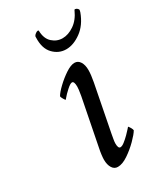

<svg xmlns="http://www.w3.org/2000/svg" viewBox="-158 -669 632 739"><g transform="rotate(-30 158.0 -299.0)"><path d="M196.3 -424.8Q211.9 -424.8 220.7 -410.6Q229.5 -396.5 229.5 -374Q229.5 -353.5 223.6 -322.3L183.6 -117.2Q182.6 -111.3 180.2 -98.1Q177.7 -85 177.7 -77.1Q177.7 -54.7 187.5 -54.7Q195.3 -54.7 206.5 -63.5Q217.8 -72.3 229 -83.5Q240.2 -94.7 246.1 -101.6L252 -108.4Q253.9 -108.4 259.3 -99.1Q264.6 -89.8 264.6 -85.9Q256.8 -72.3 234.9 -50.3Q212.9 -28.3 187.5 -11.2Q162.1 5.9 141.6 5.9Q126 5.9 117.2 -8.3Q108.4 -22.5 108.4 -44.9Q108.4 -52.7 109.9 -65.4Q111.3 -78.1 115.2 -96.7L155.3 -300.8Q158.2 -316.4 159.2 -326.2Q160.2 -335.9 160.2 -339.8Q160.2 -364.3 150.4 -364.3Q142.6 -364.3 126.5 -349.6Q110.4 -335 101.6 -324.2L96.7 -318.4Q94.7 -318.4 89.4 -327.6Q84 -336.9 84 -340.8Q91.8 -354.5 112.3 -374Q132.8 -393.6 156.2 -409.2Q179.7 -424.8 196.3 -424.8ZM196.3 -485.4Q163.1 -485.4 139.2 -510.3Q115.2 -535.2 117.2 -583V-586.9L118.2 -589.8Q120.1 -593.8 126 -598.1Q131.8 -602.5 136.7 -602.5Q139.6 -602.5 139.6 -599.6Q140.6 -564.5 160.2 -546.9Q179.7 -529.3 205.1 -529.3Q230.5 -529.3 256.3 -546.9Q282.2 -564.5 297.9 -599.6Q297.9 -602.5 301.8 -602.5Q306.6 -602.5 311.5 -598.1Q316.4 -593.8 315.4 -589.8L314.5 -585.9Q313.5 -584 313.5 -582Q295.9 -534.2 262.2 -509.8Q228.5 -485.4 196.3 -485.4Z"/></g></svg>

Font: Crimson Text
Style: Italic
Weight: 400
Italic angle: -11°
Designer: Sebastian Kosch
Foundry: Sebastian Kosch
Version: Version 1.100; ttfautohint (v1.8.4)